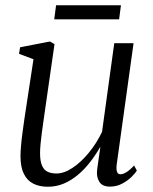

<svg xmlns="http://www.w3.org/2000/svg" viewBox="-20 -701 582 731"><path d="M162.5 10Q130 10 106.8 -1.8Q83.5 -13.5 70.8 -39.2Q58 -65 58 -107Q58 -121.5 60 -145.5Q62 -169.5 65.8 -197Q69.5 -224.5 73 -249Q76.5 -273.5 79 -288.5L107.5 -475.5L52.5 -496L56.5 -521L170 -543L187.5 -533L151.5 -282.5Q149 -264.5 145.8 -242.2Q142.5 -220 139.5 -197.2Q136.5 -174.5 134.5 -153.8Q132.5 -133 132.5 -118Q132.5 -88 139.8 -71Q147 -54 161 -47.2Q175 -40.5 195 -40.5Q224 -40.5 256 -61.8Q288 -83 317.8 -119Q347.5 -155 368.5 -199L415 -536.5H488.5L424.5 -76Q422 -58 425.2 -47.8Q428.5 -37.5 438.5 -37.5Q448.5 -37.5 461.5 -45.5Q474.5 -53.5 490.5 -71L501 -51.5Q495.5 -42 480.8 -27.5Q466 -13 445 -1.8Q424 9.5 399 9.5Q369.5 9.5 358.2 -8.8Q347 -27 349.5 -51.5Q349.5 -54 351 -64.2Q352.5 -74.5 354.5 -88.5Q356.5 -102.5 358.5 -116.5Q360.5 -130.5 362 -140L361 -140.5Q343.5 -110 322.2 -82.8Q301 -55.5 276 -34.8Q251 -14 222.8 -2Q194.5 10 162.5 10ZM193.5 -681H440.5L433.5 -627.5H186.5Z"/></svg>

Font: Merriweather 72pt Light
Style: Italic
Weight: 300
Italic angle: -7.8°
Version: Version 2.101